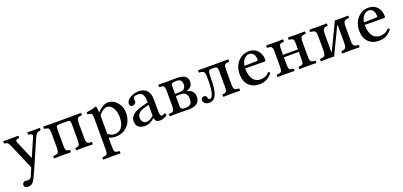

<svg xmlns="http://www.w3.org/2000/svg" viewBox="16 -1343 5198 2477"><g transform="rotate(-20 2615.5 -104.5)"><path d="M63 189Q64 171.4 74.7 159.7Q85.4 147.9 103 147.9Q108.4 147.9 118.9 149.4Q129.4 150.9 139.2 150.9Q175.8 150.9 189.9 119.1L236.8 8.8L94.2 -324.2Q75.2 -369.6 61 -382.3Q46.9 -395 15.1 -398.9Q10.7 -403.3 10.7 -415.5Q10.7 -427.7 15.1 -432.1Q55.2 -430.2 101.1 -430.2Q142.6 -430.2 216.8 -432.1Q221.2 -427.7 221.2 -415.5Q221.2 -403.3 216.8 -398.9Q200.2 -397.9 190.2 -394.5Q180.2 -391.1 175.5 -386.7Q170.9 -382.3 171.6 -373.8Q172.4 -365.2 175 -357.2Q177.7 -349.1 184.1 -335L284.2 -101.1L394 -354Q397.9 -362.8 398.4 -369.6Q398.9 -376.5 395.8 -381.1Q392.6 -385.7 388.2 -388.9Q383.8 -392.1 376.2 -394Q368.7 -396 362.1 -397Q355.5 -397.9 346.2 -398.9Q341.8 -403.3 341.8 -415.5Q341.8 -427.7 346.2 -432.1Q407.7 -430.2 439.9 -430.2Q469.2 -430.2 511.2 -432.1Q515.6 -427.7 515.6 -415.5Q515.6 -403.3 511.2 -398.9Q478 -395.5 461.2 -381.3Q444.3 -367.2 430.2 -335L252 74.2Q208.5 173.8 182.9 202.9Q157.2 231.9 109.9 231.9Q89.4 231.9 75.7 219.5Q62 207 63 189Z M556.2 2Q551.8 -2.4 551.8 -14.4Q551.8 -26.4 556.2 -30.8Q574.2 -31.7 584.5 -33.2Q594.7 -34.7 604.7 -38.3Q614.7 -42 619.4 -47.6Q624 -53.2 627.9 -63.7Q631.8 -74.2 632.8 -87.9Q633.8 -101.6 633.8 -123V-307.1Q633.8 -364.7 622.1 -380.4Q610.4 -396 564.9 -398.9Q560.5 -403.3 560.5 -415.5Q560.5 -427.7 564.9 -432.1Q629.4 -430.2 677.7 -430.2H963.9Q1011.7 -430.2 1078.1 -432.1Q1082.5 -427.7 1082.5 -415.5Q1082.5 -403.3 1078.1 -398.9Q1058.6 -397.5 1047.4 -395Q1036.1 -392.6 1027.3 -387.5Q1018.6 -382.3 1014.9 -371.3Q1011.2 -360.4 1009.5 -345.9Q1007.8 -331.5 1007.8 -307.1V-123Q1007.8 -90.8 1010 -74.5Q1012.2 -58.1 1021.5 -47.9Q1030.8 -37.6 1043.5 -34.9Q1056.2 -32.2 1083 -30.8Q1086.4 -26.4 1086.4 -14.4Q1086.4 -2.4 1083 2Q1021.5 0 963.9 0Q908.7 0 858.9 2Q855 -2.4 855 -14.4Q855 -26.4 858.9 -30.8Q875.5 -32.2 884.5 -34.2Q893.6 -36.1 901.6 -41Q909.7 -45.9 913.1 -56.4Q916.5 -66.9 918.2 -82.3Q919.9 -97.7 919.9 -123V-334Q919.9 -369.6 911.6 -379.9Q903.3 -390.1 876 -390.1H766.1Q740.2 -390.1 731.2 -379.2Q722.2 -368.2 722.2 -334V-123Q722.2 -91.3 724.1 -74.5Q726.1 -57.6 733.9 -48.1Q741.7 -38.6 751.2 -35.6Q760.7 -32.7 781.7 -30.8Q786.1 -26.4 786.1 -14.4Q786.1 -2.4 781.7 2Q724.1 0 677.7 0Q620.6 0 556.2 2Z M1305.7 -315.9V-62Q1352.1 -24.9 1394.5 -24.9Q1425.8 -24.9 1450.2 -36.1Q1474.6 -47.4 1489.5 -65.4Q1504.4 -83.5 1514.4 -108.2Q1524.4 -132.8 1528.1 -157.2Q1531.7 -181.6 1531.7 -208Q1531.7 -290 1498 -340.1Q1464.4 -390.1 1417.5 -390.1Q1370.6 -390.1 1305.7 -315.9ZM1145.5 233.9Q1141.1 229.5 1141.1 217.5Q1141.1 205.6 1145.5 201.2Q1171.4 199.7 1183.1 197.3Q1194.8 194.8 1204.1 185.1Q1213.4 175.3 1215.6 158.7Q1217.8 142.1 1217.8 109.9V-314.9Q1217.8 -337.4 1215.6 -349.6Q1213.4 -361.8 1205.3 -369.4Q1197.3 -377 1186.3 -379.4Q1175.3 -381.8 1152.8 -383.8Q1151.4 -388.7 1150.4 -398.4Q1149.4 -408.2 1150.9 -413.1Q1230.5 -423.3 1280.8 -442.9Q1293.5 -442.9 1294.9 -433.1Q1301.3 -395.5 1303.7 -359.9H1307.6Q1338.4 -394 1376.7 -417Q1415 -439.9 1445.8 -439.9Q1523.4 -439.9 1575.2 -379.2Q1627 -318.4 1627 -234.9Q1627 -167 1600.6 -111.8Q1574.2 -56.6 1522 -23.4Q1469.7 9.8 1400.9 9.8Q1351.6 9.8 1305.7 -8.8V109.9Q1305.7 142.1 1307.9 158.7Q1310.1 175.3 1319.3 185.1Q1328.6 194.8 1340.3 197.3Q1352.1 199.7 1377.9 201.2Q1382.3 205.6 1382.3 217.5Q1382.3 229.5 1377.9 233.9Q1307.6 231.9 1261.7 231.9Q1215.8 231.9 1145.5 233.9Z M1935.5 -80.1V-231L1860.4 -210Q1812 -196.8 1790.8 -169.9Q1769.5 -143.1 1769.5 -109.9Q1769.5 -79.1 1787.8 -56.6Q1806.2 -34.2 1839.4 -34.2Q1879.9 -34.2 1935.5 -80.1ZM1936.5 -47.9H1933.6L1911.6 -30.8Q1882.3 -7.8 1857.2 1Q1832 9.8 1802.7 9.8Q1746.6 9.8 1713.6 -15.9Q1680.7 -41.5 1680.7 -98.1Q1680.7 -147.5 1724.9 -185.1Q1769 -222.7 1847.7 -242.2L1935.5 -264.2Q1935.5 -338.9 1916 -371.8Q1896.5 -404.8 1855.5 -404.8Q1814.9 -404.8 1799.3 -395.5Q1783.7 -386.2 1783.7 -362.8Q1783.7 -355.5 1785.6 -345.7Q1787.6 -335.9 1787.6 -332Q1787.6 -316.4 1772.7 -303.7Q1757.8 -291 1736.3 -291Q1699.7 -291 1699.7 -328.1Q1699.7 -357.4 1724.9 -383.5Q1750 -409.7 1790.3 -424.8Q1830.6 -439.9 1873.5 -439.9Q1943.8 -439.9 1983.6 -397.7Q2023.4 -355.5 2023.4 -270V-124Q2023.4 -103 2024.2 -90.8Q2024.9 -78.6 2027.6 -65.9Q2030.3 -53.2 2036.1 -47.6Q2042 -42 2051.8 -42Q2071.8 -42 2090.3 -58.1Q2104.5 -49.3 2107.4 -29.8Q2089.4 -12.2 2062.5 -1.2Q2035.6 9.8 2006.3 9.8Q1972.2 9.8 1956.8 -5.1Q1941.4 -20 1936.5 -47.9Z M2304.2 -361.8V-247.1H2367.2Q2411.1 -247.1 2431.6 -269Q2452.1 -291 2452.1 -324.2Q2452.1 -365.7 2432.9 -381.8Q2413.6 -397.9 2371.6 -397.9Q2335 -397.9 2319.6 -390.6Q2304.2 -383.3 2304.2 -361.8ZM2375.5 -216.8H2304.2V-85Q2304.2 -52.2 2318.4 -41.5Q2332.5 -30.8 2371.6 -30.8Q2416 -30.8 2438.7 -51Q2461.4 -71.3 2461.4 -118.2Q2461.4 -216.8 2375.5 -216.8ZM2143.6 2Q2139.2 -2.4 2139.2 -14.4Q2139.2 -26.4 2143.6 -30.8Q2161.1 -32.2 2170.4 -33.4Q2179.7 -34.7 2189.5 -38.3Q2199.2 -42 2203.1 -47.4Q2207 -52.7 2210.7 -63.2Q2214.4 -73.7 2215.3 -87.6Q2216.3 -101.6 2216.3 -123V-307.1Q2216.3 -328.6 2215.3 -342.5Q2214.4 -356.4 2210.7 -366.9Q2207 -377.4 2202.9 -382.8Q2198.7 -388.2 2189.2 -391.8Q2179.7 -395.5 2170.4 -396.7Q2161.1 -397.9 2143.6 -398.9Q2139.2 -403.3 2139.2 -415.5Q2139.2 -427.7 2143.6 -432.1Q2213.9 -430.2 2260.3 -430.2Q2280.8 -430.2 2317.1 -431.2Q2353.5 -432.1 2373.5 -432.1Q2465.3 -432.1 2503.4 -408.4Q2541.5 -384.8 2541.5 -331.1Q2541.5 -288.6 2516.8 -263.4Q2492.2 -238.3 2455.6 -231V-228Q2504.9 -219.7 2530.5 -192.4Q2556.2 -165 2556.2 -121.1Q2556.2 -85.4 2544.2 -60.5Q2532.2 -35.6 2510 -22.5Q2487.8 -9.3 2461.7 -3.7Q2435.5 2 2402.3 2Q2365.7 2 2322 1Q2278.3 0 2260.3 0Q2213.9 0 2143.6 2Z M2603 -47.9Q2603 -65.4 2613.5 -78.1Q2624 -90.8 2642.1 -90.8Q2661.1 -90.8 2669.9 -80.8Q2678.7 -70.8 2682.1 -53.2Q2684.6 -42 2689 -36.4Q2693.4 -30.8 2702.1 -30.8Q2730 -30.8 2747.1 -78.1Q2768.1 -139.2 2768.1 -278.8Q2768.1 -307.6 2767.3 -325Q2766.6 -342.3 2762.9 -356.7Q2759.3 -371.1 2755.1 -377.7Q2751 -384.3 2740.7 -389.4Q2730.5 -394.5 2720 -396Q2709.5 -397.5 2689.9 -398.9Q2685.5 -403.3 2685.5 -415Q2685.5 -426.8 2689.9 -432.1Q2745.6 -430.2 2792 -430.2H2985.4Q3032.7 -430.2 3099.1 -432.1Q3103.5 -427.7 3103.5 -415.5Q3103.5 -403.3 3099.1 -398.9Q3075.2 -397.5 3064 -394.5Q3052.7 -391.6 3043.5 -382.1Q3034.2 -372.6 3031.7 -355.5Q3029.3 -338.4 3029.3 -307.1V-123Q3029.3 -101.6 3030 -87.9Q3030.8 -74.2 3034.4 -63.5Q3038.1 -52.7 3042.2 -47.4Q3046.4 -42 3055.9 -38.3Q3065.4 -34.7 3075.7 -33.2Q3085.9 -31.7 3104 -30.8Q3107.9 -26.4 3107.9 -14.4Q3107.9 -2.4 3104 2Q3042.5 0 2985.4 0Q2927.7 0 2877.9 2Q2874.5 -2.4 2874.5 -14.4Q2874.5 -26.4 2877.9 -30.8Q2898.9 -32.2 2909.2 -35.2Q2919.4 -38.1 2927.7 -47.6Q2936 -57.1 2938.5 -74.5Q2940.9 -91.8 2940.9 -123V-328.1Q2940.9 -360.8 2932.1 -375.5Q2923.3 -390.1 2897 -390.1H2855Q2824.7 -390.1 2816.4 -369.4Q2808.1 -348.6 2808.1 -286.1Q2808.1 -127.4 2783.2 -67.9Q2766.6 -26.4 2742.4 -7.1Q2718.3 12.2 2680.2 12.2Q2647 12.2 2625 -5.9Q2603 -23.9 2603 -47.9Z M3269.5 -279.8 3440.9 -284.2Q3455.6 -284.2 3455.6 -298.8Q3455.6 -349.1 3434.3 -376.5Q3413.1 -403.8 3377.9 -403.8Q3336.9 -403.8 3307.9 -371.1Q3278.8 -338.4 3269.5 -279.8ZM3529.8 -99.1Q3546.4 -97.7 3550.8 -80.1Q3481.9 9.8 3374.5 9.8Q3281.7 9.8 3227.8 -45.7Q3173.8 -101.1 3173.8 -198.2Q3173.8 -302.2 3234.6 -370.6Q3295.4 -439 3384.8 -439Q3460.9 -439 3504.9 -389.6Q3548.8 -340.3 3548.8 -263.2Q3548.8 -243.2 3527.8 -243.2L3266.6 -246.1Q3266.6 -151.4 3303.2 -98.1Q3339.8 -44.9 3404.8 -44.9Q3443.8 -44.9 3472.2 -56.9Q3500.5 -68.8 3529.8 -99.1Z M3624.5 2Q3620.1 -2.4 3620.1 -14.4Q3620.1 -26.4 3624.5 -30.8Q3642.1 -32.2 3651.4 -33.4Q3660.6 -34.7 3670.4 -38.3Q3680.2 -42 3684.1 -47.4Q3688 -52.7 3691.7 -63.2Q3695.3 -73.7 3696.3 -87.6Q3697.3 -101.6 3697.3 -123V-307.1Q3697.3 -328.6 3696.3 -342.5Q3695.3 -356.4 3691.7 -366.9Q3688 -377.4 3683.8 -382.8Q3679.7 -388.2 3670.2 -391.8Q3660.6 -395.5 3651.4 -396.7Q3642.1 -397.9 3624.5 -398.9Q3620.1 -403.3 3620.1 -415.5Q3620.1 -427.7 3624.5 -432.1Q3706.5 -430.2 3741.2 -430.2Q3781.2 -430.2 3851.6 -432.1Q3856 -427.7 3856 -415.5Q3856 -403.3 3851.6 -398.9Q3835 -397.5 3826.4 -396.2Q3817.9 -395 3808.8 -391.4Q3799.8 -387.7 3796.4 -382.6Q3793 -377.4 3789.8 -366.7Q3786.6 -356 3785.9 -342.5Q3785.2 -329.1 3785.2 -307.1V-244.1H3990.2V-307.1Q3990.2 -329.1 3989.5 -342.5Q3988.8 -356 3985.8 -366.9Q3982.9 -377.9 3979.2 -382.8Q3975.6 -387.7 3967 -391.6Q3958.5 -395.5 3949.7 -396.7Q3940.9 -397.9 3924.3 -398.9Q3919.9 -403.3 3919.9 -415.5Q3919.9 -427.7 3924.3 -432.1Q3996.6 -430.2 4034.2 -430.2Q4115.2 -430.2 4151.4 -432.1Q4155.8 -427.7 4155.8 -415.5Q4155.8 -403.3 4151.4 -398.9Q4133.8 -397.5 4124.5 -396.2Q4115.2 -395 4105.5 -391.4Q4095.7 -387.7 4091.6 -382.3Q4087.4 -377 4083.7 -366.7Q4080.1 -356.4 4079.1 -342.5Q4078.1 -328.6 4078.1 -307.1V-123Q4078.1 -101.6 4079.1 -87.6Q4080.1 -73.7 4083.7 -63.2Q4087.4 -52.7 4091.6 -47.1Q4095.7 -41.5 4105.5 -37.8Q4115.2 -34.2 4124.5 -33Q4133.8 -31.7 4151.4 -30.8Q4155.8 -26.4 4155.8 -14.4Q4155.8 -2.4 4151.4 2Q4071.3 0 4034.2 0Q3992.7 0 3924.3 2Q3919.9 -2.4 3919.9 -14.4Q3919.9 -26.4 3924.3 -30.8Q3944.3 -32.2 3953.9 -34.4Q3963.4 -36.6 3972.2 -41.3Q3981 -45.9 3983.9 -56.4Q3986.8 -66.9 3988.5 -81.8Q3990.2 -96.7 3990.2 -123V-210H3785.2V-123Q3785.2 -101.1 3785.9 -87.6Q3786.6 -74.2 3789.8 -63.2Q3793 -52.2 3796.4 -47.1Q3799.8 -42 3808.6 -38.1Q3817.4 -34.2 3826.2 -33Q3835 -31.7 3851.6 -30.8Q3856 -26.4 3856 -14.4Q3856 -2.4 3851.6 2Q3783.2 0 3741.2 0Q3706.5 0 3624.5 2Z M4390.1 -64.9 4542 -381.8Q4551.3 -399.4 4564.9 -432.1Q4589.4 -430.2 4628.9 -430.2Q4665 -430.2 4745.1 -432.1Q4749.5 -427.7 4749.5 -415.5Q4749.5 -403.3 4745.1 -398.9Q4719.7 -397.9 4706.8 -394.8Q4693.8 -391.6 4684.1 -381.6Q4674.3 -371.6 4671.1 -353.8Q4668 -335.9 4668 -304.2V-126Q4668 -94.2 4671.1 -76.4Q4674.3 -58.6 4684.1 -48.3Q4693.8 -38.1 4706.8 -34.9Q4719.7 -31.7 4745.1 -30.8Q4749.5 -26.4 4749.5 -14.4Q4749.5 -2.4 4745.1 2Q4667 0 4628.9 0Q4557.1 0 4511.2 2Q4506.8 -2.4 4506.8 -14.4Q4506.8 -26.4 4511.2 -30.8Q4531.7 -32.2 4543 -35.4Q4554.2 -38.6 4563.7 -48.3Q4573.2 -58.1 4576.7 -76.7Q4580.1 -95.2 4580.1 -126V-352.1Q4580.1 -363.8 4573.2 -363.8L4420.9 -46.9Q4404.8 -13.2 4398.9 2Q4372.6 0 4334 0Q4298.3 0 4218.3 2Q4213.9 -2.4 4213.9 -14.4Q4213.9 -26.4 4218.3 -30.8Q4251.5 -32.2 4266.1 -38.6Q4280.8 -44.9 4287.8 -64.5Q4294.9 -84 4294.9 -126V-304.2Q4294.9 -335.9 4292 -353.8Q4289.1 -371.6 4279.1 -381.6Q4269 -391.6 4256.3 -394.8Q4243.7 -397.9 4218.3 -398.9Q4213.9 -403.3 4213.9 -415.5Q4213.9 -427.7 4218.3 -432.1Q4296.4 -430.2 4334 -430.2Q4406.2 -430.2 4452.1 -432.1Q4456.5 -427.7 4456.5 -415.5Q4456.5 -403.3 4452.1 -398.9Q4431.6 -397.5 4420.4 -394.3Q4409.2 -391.1 4399.7 -381.6Q4390.1 -372.1 4386.7 -353.5Q4383.3 -335 4383.3 -304.2V-77.1Q4383.3 -64.9 4390.1 -64.9Z M4910.6 -279.8 5082 -284.2Q5096.7 -284.2 5096.7 -298.8Q5096.7 -349.1 5075.4 -376.5Q5054.2 -403.8 5019 -403.8Q4978 -403.8 4949 -371.1Q4919.9 -338.4 4910.6 -279.8ZM5170.9 -99.1Q5187.5 -97.7 5191.9 -80.1Q5123 9.8 5015.6 9.8Q4922.9 9.8 4868.9 -45.7Q4814.9 -101.1 4814.9 -198.2Q4814.9 -302.2 4875.7 -370.6Q4936.5 -439 5025.9 -439Q5102.1 -439 5146 -389.6Q5189.9 -340.3 5189.9 -263.2Q5189.9 -243.2 5168.9 -243.2L4907.7 -246.1Q4907.7 -151.4 4944.3 -98.1Q4981 -44.9 5045.9 -44.9Q5085 -44.9 5113.3 -56.9Q5141.6 -68.8 5170.9 -99.1Z"/></g></svg>

Font: Common Serif News
Style: Regular
Weight: 450
Designer: Philipp H. Poll, Khaled Hosny
Foundry: Stefan Peev, Context Ltd.
Version: Version 1.026